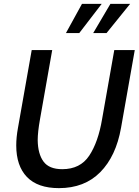

<svg xmlns="http://www.w3.org/2000/svg" viewBox="-20 -959 717 993"><path d="M64 -207Q64 -249 73 -298L144 -700H250L187 -343Q175 -276 175 -234Q176 -163 205 -123.5Q234 -84 302 -84Q395 -84 441.5 -154Q488 -224 508 -343L571 -700H677L606 -298Q580 -151 498.5 -68.5Q417 14 285 14Q175 14 119.5 -43.5Q64 -101 64 -207ZM404 -939H506L390 -788H321ZM551 -939H653L531 -788H462Z"/></svg>

Font: Cabin Medium
Style: Italic
Weight: 500
Italic angle: -7°
Designer: Pablo Impallari
Foundry: Pablo Impallari. http://www.impallari.com Igino Marini. http://www.ikern.com
Version: Version 2.200